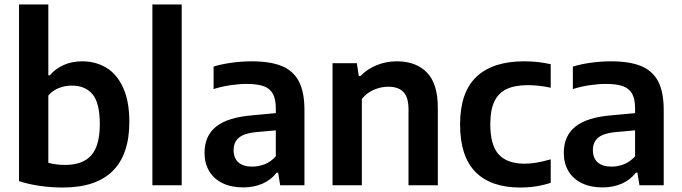

<svg xmlns="http://www.w3.org/2000/svg" viewBox="-20 -828 3046 858"><path d="M65 -18.5V-808H196V-491.5H202.5Q227.5 -521 264.5 -537.5Q301.5 -554 347.5 -554Q407 -554 454.5 -525.8Q502 -497.5 530 -436.8Q558 -376 558 -283.5Q558 -137.5 483.5 -63.8Q409 10 260.5 10Q209.5 10 158.8 2.8Q108 -4.5 65 -18.5ZM426 -273Q426 -368 393.5 -406.8Q361 -445.5 300.5 -445.5Q270.5 -445.5 242.8 -434.5Q215 -423.5 196 -401.5V-100.5Q230.5 -91 271.5 -91Q349.5 -91 387.8 -134Q426 -177 426 -273Z M661 0V-808H792V0Z M1340.5 -336V0H1232L1223 -56.5H1216Q1191.5 -24 1152.8 -7.2Q1114 9.5 1067 9.5Q1013.5 9.5 974.5 -9.5Q935.5 -28.5 914.8 -63.2Q894 -98 894 -145Q894 -221 946 -262.5Q998 -304 1110.5 -313L1212.5 -322.5V-344Q1212.5 -385.5 1199.2 -409.2Q1186 -433 1157.8 -443Q1129.5 -453 1082 -453Q1048.5 -453 1009.5 -447.2Q970.5 -441.5 934.5 -430V-530.5Q971.5 -542 1017.2 -548Q1063 -554 1104 -554Q1187 -554 1238.5 -533.2Q1290 -512.5 1315.2 -465Q1340.5 -417.5 1340.5 -336ZM1212.5 -129.5V-245.5L1123 -237.5Q1071.5 -232.5 1047.8 -212.8Q1024 -193 1024 -157.5Q1024 -121.5 1045.2 -102.5Q1066.5 -83.5 1107.5 -83.5Q1136.5 -83.5 1163.8 -94.5Q1191 -105.5 1212.5 -129.5Z M1466 -545.5H1574.5L1583.5 -488H1590.5Q1621.5 -520 1663.8 -537Q1706 -554 1754 -554Q1838.5 -554 1887.5 -504.2Q1936.5 -454.5 1936.5 -347V0H1805.5V-339.5Q1805.5 -394 1782.5 -417.2Q1759.5 -440.5 1715.5 -440.5Q1682.5 -440.5 1650.5 -426.8Q1618.5 -413 1597 -385.5V0H1466Z M2036 -272Q2036 -415.5 2109 -484.8Q2182 -554 2322.5 -554Q2386 -554 2441 -541V-436Q2386.5 -447.5 2339.5 -447.5Q2281 -447.5 2244 -430Q2207 -412.5 2189 -374.2Q2171 -336 2171 -273.5Q2171 -179 2208.8 -137.8Q2246.5 -96.5 2324.5 -96.5Q2350 -96.5 2377.8 -101.2Q2405.5 -106 2441 -116V-11Q2377 10 2305 10Q2173 10 2104.5 -59.8Q2036 -129.5 2036 -272Z M2946 -336V0H2837.5L2828.5 -56.5H2821.5Q2797 -24 2758.2 -7.2Q2719.5 9.5 2672.5 9.5Q2619 9.5 2580 -9.5Q2541 -28.5 2520.2 -63.2Q2499.5 -98 2499.5 -145Q2499.5 -221 2551.5 -262.5Q2603.5 -304 2716 -313L2818 -322.5V-344Q2818 -385.5 2804.8 -409.2Q2791.5 -433 2763.2 -443Q2735 -453 2687.5 -453Q2654 -453 2615 -447.2Q2576 -441.5 2540 -430V-530.5Q2577 -542 2622.8 -548Q2668.5 -554 2709.5 -554Q2792.5 -554 2844 -533.2Q2895.5 -512.5 2920.8 -465Q2946 -417.5 2946 -336ZM2818 -129.5V-245.5L2728.5 -237.5Q2677 -232.5 2653.2 -212.8Q2629.5 -193 2629.5 -157.5Q2629.5 -121.5 2650.8 -102.5Q2672 -83.5 2713 -83.5Q2742 -83.5 2769.2 -94.5Q2796.5 -105.5 2818 -129.5Z"/></svg>

Font: Encode Sans SemiBold
Style: Regular
Weight: 600
Designer: Multiple Designers
Foundry: Impallari Type
Version: Version 2.000